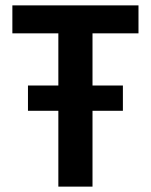

<svg xmlns="http://www.w3.org/2000/svg" viewBox="-20 -694 560 714"><path d="M495 -570H324V-376H437V-282H324V0H197V-282H84V-376H197V-570H26V-674H495Z"/></svg>

Font: Hind Semibold
Style: Regular
Weight: 600
Designer: Manushi Parikh, Satya Rajpurohit
Foundry: Indian Type Foundry
Version: Version 1.201;PS 1.0;hotconv 1.0.78;makeotf.lib2.5.61930; tt